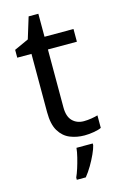

<svg xmlns="http://www.w3.org/2000/svg" viewBox="-132 -715 625 992"><g transform="rotate(-15 180.5 -219.0)"><path d="M249 10Q207 10 171.5 -4.5Q136 -19 114 -55Q92 -91 92 -156V-468H16V-510L93 -545L128 -659H180V-536H335V-468H180V-158Q180 -109 203.5 -85.5Q227 -62 264 -62Q284 -62 305 -65.5Q326 -69 339 -73V-6Q325 1 299 5.5Q273 10 249 10ZM278 70Q274 88 261.5 115.5Q249 143 232.5 171Q216 199 198 221H150V209Q158 192 166.5 165.5Q175 139 182 110.5Q189 82 191 61H278Z"/></g></svg>

Font: Noto Sans Symbols
Style: Regular
Weight: 400
Designer: Monotype Design Team
Foundry: Monotype Imaging Inc.
Version: Version 2.002